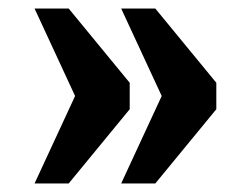

<svg xmlns="http://www.w3.org/2000/svg" viewBox="-20 -495 587 450"><path d="M264 -65 359 -270 264 -475H344L487 -301V-239L344 -65ZM61 -65 156 -270 61 -475H141L284 -301V-239L141 -65Z"/></svg>

Font: Noto Serif Hebrew SemiCondensed Black
Style: Regular
Weight: 900
Width: 4
Designer: Monotype Design Team
Foundry: Monotype Imaging Inc.
Version: Version 2.004; ttfautohint (v1.8.4.7-5d5b)